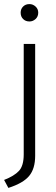

<svg xmlns="http://www.w3.org/2000/svg" viewBox="-32 -700 276 939"><path d="M69 -638Q69 -656 81 -668Q93 -680 112 -680Q129 -680 142 -668Q155 -656 155 -638Q155 -619 142 -607Q129 -595 112 -595Q93 -595 81 -607Q69 -619 69 -638ZM84 55V-485H140V62Q140 125 110.5 160.5Q81 196 9 219L-12 180Q37 161 60.5 136Q84 111 84 55Z"/></svg>

Font: Palanquin ExtraLight
Style: Regular
Weight: 275
Designer: Pria Ravichandran
Version: Version 1.001